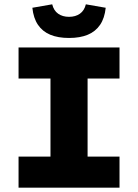

<svg xmlns="http://www.w3.org/2000/svg" viewBox="-20 -870 640 890"><path d="M66 0V-144H214V-506H66V-650H534V-506H386V-144H534V0ZM300 -694Q249 -694 213 -709Q177 -724 156 -755Q135 -786 130 -834L222 -850Q229 -821 249.5 -806.5Q270 -792 300 -792Q330 -792 350.5 -806.5Q371 -821 378 -850L470 -834Q465 -786 444 -755Q423 -724 387 -709Q351 -694 300 -694Z"/></svg>

Font: Source Code Pro ExtraLight Black
Style: Regular
Weight: 900
Monospace: yes
Version: Version 1.018;hotconv 1.0.116;makeotfexe 2.5.65601